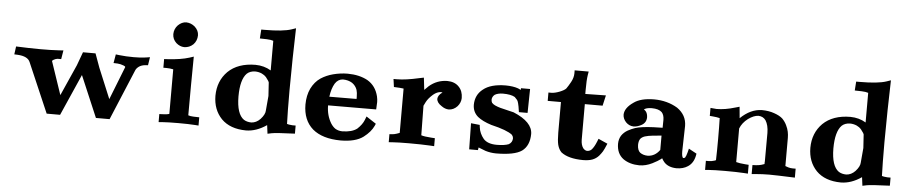

<svg xmlns="http://www.w3.org/2000/svg" viewBox="-40 -908 5565 1184"><g transform="rotate(5 2742.5 -316.5)"><path d="M426.3 -303.4 340.8 -111.4C294.6 -247.8 271.5 -316.2 271.3 -316.6C272 -318.8 275.2 -321.5 280.8 -325C289.6 -329.8 297.6 -332.5 305 -333H326.7L335.7 -387.5L307.8 -385.7C242.3 -381.5 154 -381.8 42.9 -386.5L36.1 -337L57.1 -336.1C99.1 -333.8 124.8 -321 134.3 -297.5L266.8 9.8H282.8H334.5H349.9L462.8 -246.3L571.7 9.8H587.4H640.2H656.3L787.6 -304.2C791 -312.7 798 -320.8 808.5 -328.4C819.3 -335.5 832.3 -339.7 847.6 -341L863.3 -342L871.2 -392.5L845.1 -388.4C825.4 -385.4 801 -383.9 771.9 -383.9C739.4 -383.9 710 -385.4 683.5 -388.5L659.8 -391.3L650.4 -337.1L676.4 -336C687.9 -335.3 700.2 -332.4 713.5 -327.2C720.6 -324.2 724.1 -321.6 724.1 -319.3C724.1 -318.9 724 -318.1 723.8 -316.9L643.7 -113.1L565.8 -300.6L534.6 -386.7H456.9ZM271.3 -336Z M1024.6 -602.5C1010 -587.1 1002.5 -568.6 1002 -546.9C1002.3 -525.9 1010.3 -508 1026.1 -493.2C1041.3 -480 1057.6 -473.2 1075.2 -472.7C1097 -472.9 1115.8 -480.5 1131.5 -495.5C1146.2 -510.6 1153.8 -529.7 1154.3 -552.7C1154 -572.5 1145.5 -590 1129 -605.1C1113.2 -618.5 1095.2 -625.5 1075.2 -626C1057.1 -625.6 1040.2 -617.8 1024.6 -602.5ZM978.5 -335C992.3 -334.9 1006.3 -333.4 1020.5 -330.5V-54.7C1012.5 -51.5 998.3 -49.6 977.9 -48.8L959 -48.3V1.6L980 -0.1C1004.8 -1.9 1038.5 -2.9 1081.1 -2.9C1123.6 -2.9 1158.3 -2 1185.1 -0.1L1206.1 1.5V-49.7C1176.9 -50.1 1159 -51 1152.1 -52.4C1145.5 -53.7 1140.7 -55 1137.7 -56.1C1137.7 -180.3 1138.5 -301.5 1140 -419.6L1114 -411.1C1079.9 -400.1 1034.4 -392.9 977.4 -389.6L959 -388.6V-335Z M1353.8 -342.2C1314.4 -302.6 1294.4 -252.3 1293.9 -191.1C1294.2 -133.6 1311.9 -86.4 1347.2 -49.6C1383.3 -13.1 1434.1 5.3 1499.8 5.9C1542.5 5.6 1585 -9.1 1627.4 -38.2L1634.2 14.6L1659.6 9.2C1676.8 5.6 1724.5 2.3 1802.7 -0.7V-50.8H1783.2C1765.6 -52.2 1754.2 -54 1748.9 -56.2C1747 -104.6 1746.1 -174.1 1746.1 -264.4C1746.8 -400.1 1749 -528.2 1752.8 -648.8L1726 -639.6C1691.5 -628 1636.6 -622.2 1561.5 -622.1H1539.9L1536.1 -566.7C1571.8 -566.3 1593.8 -565.3 1602.1 -563.7C1610.2 -562.2 1616 -560.8 1619.8 -559.5V-376.1C1591.6 -393.2 1559.6 -401.9 1523.8 -402.3C1451.4 -402.1 1394.7 -382 1353.8 -342.2ZM1584.2 -73.2C1567.4 -55.8 1548.8 -46.7 1528.3 -45.9C1510.5 -46.1 1495.1 -50.2 1482.2 -58.2C1451.6 -79.4 1436.1 -126.4 1435.8 -199.2C1435.9 -269.2 1448.8 -317.1 1474.4 -342.9C1487 -354.6 1503.9 -360.8 1524.9 -361.3C1539.6 -361.2 1553.4 -358.2 1566.5 -352.5C1578.4 -346.8 1587.5 -340.2 1593.9 -332.9C1600.3 -324.6 1605.8 -317 1610.4 -310.1L1614.3 -301.5L1619.7 -218L1611.8 -128.7V-127.9C1611.5 -111.3 1602.3 -93 1584.2 -73.2Z M1994.2 -246.2C1998.6 -280.2 2007.2 -307.8 2020 -329.2C2032.2 -348.2 2048.4 -358.2 2068.5 -359.4C2091 -359.2 2110.2 -354 2126.2 -343.9C2141.2 -333.4 2151.7 -319.7 2157.5 -302.9C2160.9 -292.1 2162.7 -277.5 2162.8 -258.8C2162.8 -255.3 2162.8 -251.3 2162.6 -247ZM2288.8 -193.2C2290.2 -212.9 2290.9 -228.2 2290.9 -239C2290.9 -249.7 2289.5 -261.2 2286.7 -273.6C2276.3 -316.6 2253.6 -348.4 2218.8 -368.9C2184.8 -387.6 2143.6 -397.1 2095.1 -397.5C2064.7 -397.4 2034.7 -393.4 2005.2 -385.7C1977.8 -378.6 1952.6 -367.6 1929.5 -352.6C1905.9 -336.7 1886.8 -314.1 1872.2 -284.7C1858.7 -256.2 1851.8 -223.1 1851.6 -185.5C1851.8 -120.9 1872.3 -70.9 1912.9 -35.4C1953.6 -1.2 2011.5 16.2 2086.6 16.6C2147.6 16.4 2194.2 4.5 2226.3 -19.2C2256.3 -42 2277.1 -66.3 2288.7 -92L2294.3 -104.9L2233.4 -144.7L2224.7 -122.3C2217.2 -103.1 2203.4 -84.2 2183.5 -65.6C2162.3 -49.3 2131.7 -40.9 2091.5 -40.5C2075.7 -40.7 2061.6 -44.6 2048.9 -52.1C2038.7 -58.9 2029.4 -68.8 2020.9 -81.8C2001.3 -113.8 1991.4 -150 1991.1 -190.4V-192.3Z M2642.3 -49.4C2612.6 -51.4 2591.7 -54.5 2579.8 -58.7L2577.4 -241.3L2589.5 -265.7C2597.6 -281.2 2611.1 -297.2 2630.1 -313.9C2645.6 -326.9 2661.2 -333.7 2677 -334.5C2680.8 -334.4 2684.2 -333.8 2687.2 -332.8C2668.9 -320.3 2659.3 -306.4 2658.6 -291.2C2659.2 -275.2 2669.4 -260.9 2689.4 -248.3C2703.8 -237.7 2718.7 -232.3 2734 -231.8C2754.1 -232.2 2771.9 -240.6 2787.3 -257C2800.8 -272.5 2807.8 -289.7 2808.3 -308.9C2808.1 -337.7 2799.7 -360.7 2783.1 -377.9C2766 -396.3 2742.1 -405.7 2711.6 -406.2C2668.7 -405.9 2631 -391.7 2598.4 -363.6C2589.8 -355.9 2581.5 -347.6 2573.5 -338.9L2564.8 -414.2L2536.9 -408.6C2482.3 -396.2 2437 -389.8 2401 -389.6H2378.9L2385.7 -340.5C2413.6 -339.5 2433.7 -338 2446 -336V-61.7C2442.9 -60.3 2436.9 -58.1 2427.9 -55.2C2418.9 -52.2 2410.2 -50.3 2401.7 -49.5L2383.5 -48.4V1.5L2404.4 -0.1C2430.5 -1.9 2465 -2.9 2507.9 -2.9C2560.3 -2.9 2603.8 -2 2638.4 -0.1L2664.7 1.4V-48Z M2938.6 -14.6C2950.1 -9.5 2964.9 -3.7 2982.9 2.7C3003.9 9.1 3025.4 12.4 3047.6 12.7C3124.1 12.6 3177.5 1.9 3207.7 -19.2C3238.2 -41.6 3253.7 -77.1 3254.2 -125.6C3253.6 -175.1 3213.8 -216.3 3134.9 -249.2C3125.8 -251.6 3112.1 -254.9 3093.6 -259.1C3075.7 -263.2 3061.4 -266.7 3050.4 -269.7C3039.5 -272.7 3028.5 -276.7 3017.4 -281.7C3009.3 -285.6 3002.6 -290.4 2997.4 -296.2C2994.4 -301.4 2992.8 -307.6 2992.5 -314.8C2992.7 -327.2 2998.1 -337.7 3008.6 -346.4C3020.9 -354 3037.6 -358.1 3058.5 -358.5C3092.6 -358.4 3117.6 -353.5 3133.4 -344C3139.6 -338.2 3144.9 -332.5 3149.3 -326.9C3152.3 -322.8 3154.9 -316.4 3157.1 -307.7C3159.4 -299.1 3160.9 -292.4 3161.6 -287.6C3162.3 -282.9 3164.1 -271.4 3167 -253.2H3220.7L3223.3 -401.4H3167.2L3166.2 -390.8C3161.7 -393.2 3156 -395.8 3149.1 -398.8C3128.5 -406.1 3102.9 -409.9 3072.3 -410.2C3010.3 -409.9 2963.9 -397.2 2933.1 -371.9C2902.3 -348.1 2886.6 -315.7 2886.1 -274.8C2886.3 -244.7 2897.4 -220.3 2919.3 -201.6C2939.1 -185.5 2967.4 -171.6 3004.1 -160C3070.4 -144.4 3114.4 -127.9 3136 -110.4C3141.4 -103.9 3144.3 -97.1 3144.8 -90C3144.6 -72.3 3136.9 -59.3 3121.9 -50.9C3105.1 -44.2 3080.4 -40.7 3047.6 -40.5C3010.1 -40.7 2982.9 -50.4 2966 -69.3C2948.5 -90.4 2938.1 -113.8 2934.8 -139.6L2933.2 -153.7L2878.9 -159.4L2881.5 2H2935.7Z M3692.6 -402.8 3565.1 -400.7V-424.8C3565.1 -466.3 3566.8 -497.4 3570.2 -518.1L3573.9 -540H3487.1V-520.5C3486.9 -503.2 3481.9 -485.4 3471.9 -466.9C3461.9 -448.8 3453.2 -434.6 3445.6 -424.2C3439 -416.6 3426.2 -409.1 3407.4 -401.5C3387.8 -393.9 3371.1 -390 3357.4 -389.6H3337.9V-337.9H3419.9V-148.4C3420 -116.7 3422.1 -91.9 3426.2 -74.1C3430.9 -55.5 3439 -40.4 3450.4 -28.8C3480.3 -5.5 3525.6 6.4 3586.2 6.8C3609.5 6.7 3628.8 3.8 3643.9 -1.8C3659.1 -7.5 3672.3 -16.5 3683.5 -28.9C3692.2 -39.2 3699.2 -48.7 3704.5 -57.4C3709.8 -66.1 3717.5 -82.6 3727.6 -106.8L3670.7 -132.3L3663.2 -113.7C3654.4 -91.7 3644.9 -75.1 3634.9 -63.9C3627.7 -56.4 3618.5 -52.4 3607.4 -51.8C3598.5 -52 3590.3 -56.5 3582.6 -65.1C3573 -77.7 3568 -95.2 3567.7 -117.4V-337.9H3677.7Z M4225.1 -96.5C4221.1 -81.1 4216.9 -70.1 4212.4 -63.6C4210.7 -61.5 4207.1 -60.2 4201.8 -59.7L4201.5 -59.7C4200.6 -59.7 4200 -59.8 4199.8 -60C4194.4 -65.2 4191.6 -78.7 4191.5 -100.6C4191.5 -115.8 4192.1 -140.8 4193.3 -175.5C4194.6 -210 4195.3 -237.5 4195.3 -257.8C4195 -302.6 4175.3 -338.7 4136.3 -365.8C4094.4 -391.1 4046.3 -403.9 3992 -404.3C3936.2 -404.1 3894 -393.4 3865.2 -372.1C3830.2 -348.1 3812.3 -322.1 3811.5 -294.1C3811.8 -277.7 3818.2 -262.5 3830.9 -248.5C3844.4 -234.6 3860.4 -227.3 3878.9 -226.8C3893.4 -227 3909 -231.3 3925.6 -239.8C3945.9 -250.1 3956.4 -266.5 3957.2 -288.8C3957.1 -302.8 3954 -314.5 3947.9 -324C3944.3 -328.8 3939.5 -333.3 3933.6 -337.2C3935 -338.2 3937 -339.4 3939.4 -340.9C3949.3 -346.1 3963.3 -348.8 3981.5 -349C4010.1 -348.8 4030.8 -342.6 4043.8 -330.3C4053.8 -319.6 4058.8 -304.1 4059 -283.8C4059.1 -263.6 4058.9 -247.1 4058.3 -234.5C4036.1 -234.1 4017.2 -233.6 4001.7 -233C3951.6 -230.8 3914.1 -225.8 3889.4 -217.8C3874.4 -212.7 3859.5 -206.1 3844.8 -198.1C3829.2 -189.2 3816.5 -177.5 3806.8 -163C3797.9 -148.6 3793.3 -131.8 3793 -112.6C3793.2 -71.3 3807.5 -40.4 3835.7 -19.7C3862.5 -1.1 3895.6 8.4 3935.1 8.8C3961.5 8.6 3987.9 2 4014.4 -11.1C4037.3 -22.8 4054 -32.6 4064.2 -40.5C4066.2 -42.2 4068.8 -44.3 4071.8 -46.9C4076.1 -38.7 4081.6 -30.7 4088.3 -22.9C4106.1 -3.7 4131.7 6.2 4165 6.8C4192.6 6.7 4215.8 0.3 4234.7 -12.3C4257.5 -27 4272 -50.2 4278.1 -81.8L4280.2 -93.6L4231 -120.4ZM4055.8 -97C4036.3 -69.7 4011.5 -55.6 3981.5 -54.7C3962.8 -54.9 3947 -59.7 3934.1 -69C3922.8 -78.2 3917 -94 3916.6 -116.2C3916.8 -132.4 3920.1 -145.1 3926.6 -154.2C3932.9 -161.8 3941.8 -167.5 3953.4 -171.5C3967.8 -175.8 3984.1 -178.9 4002.2 -180.7C4020.3 -182.6 4038.2 -184.2 4055.8 -185.7Z M4877.9 -54.7C4868.6 -54.8 4859.6 -56.2 4851 -58.9C4842.4 -61.5 4836.4 -63.7 4833 -65.3V-239.8C4833 -252.2 4831.7 -264.6 4829.2 -277.2C4826.7 -289.7 4822 -303.1 4815.1 -317.3C4808.3 -331.6 4799.2 -344.4 4787.9 -355.9C4775.6 -367.1 4758 -376.5 4735.1 -384.3C4713 -392.2 4687.7 -396.2 4659.2 -396.5H4658.9C4612.1 -395.6 4567.9 -375 4526.3 -334.7L4519.8 -405.1L4493 -397.5C4452.4 -385.3 4414.7 -379.1 4379.9 -378.9C4373.8 -378.9 4361.1 -380 4341.8 -382.2V-332.8L4359.5 -331.3C4377 -329.9 4391.8 -327.6 4403.7 -324.5C4404.7 -291.2 4405.3 -248.3 4405.3 -195.8C4405.3 -143.3 4404.7 -99.4 4403.5 -64.1C4401.2 -62.9 4398.4 -61.8 4395.1 -60.6C4383.6 -56.9 4372.4 -54.9 4361.3 -54.7H4341.8V1.6L4362.8 -0.1C4387.7 -1.9 4421.4 -2.9 4464.2 -2.9C4512.8 -2.9 4552.3 -2 4582.9 -0.1L4606.8 1.5V-53.1L4586.4 -54.6C4560.7 -56.6 4541.5 -59.5 4528.8 -63.3V-271.3C4538.1 -295.3 4554.4 -316 4577.6 -333.7C4600.5 -350.1 4621.3 -358.7 4640.2 -359.4C4659.8 -359.1 4675.1 -351.3 4686.1 -336C4698.3 -316.9 4704.6 -291.2 4704.9 -258.8C4704.9 -170 4704.7 -110.4 4704.4 -80.1H4703.8V-66.4C4700.8 -65.1 4694.6 -63 4685.2 -60.1C4675.9 -57.3 4664.6 -55.5 4651.4 -54.7L4630.2 -53.7V2.1L4654.8 -0.1C4682.8 -2.6 4710.5 -3.8 4738 -3.9C4765.3 -3.9 4818.4 -2.3 4897.5 0.8V-54.7Z M5036.4 -342.2C4997 -302.6 4977 -252.3 4976.6 -191.1C4976.8 -133.6 4994.5 -86.4 5029.9 -49.6C5065.9 -13.1 5116.7 5.3 5182.4 5.9C5225.1 5.6 5267.7 -9.1 5310 -38.2L5316.8 14.6L5342.2 9.2C5359.4 5.6 5407.1 2.3 5485.4 -0.7V-50.8H5465.8C5448.3 -52.2 5436.8 -54 5431.5 -56.2C5429.7 -104.6 5428.7 -174.1 5428.7 -264.4C5429.4 -400.1 5431.6 -528.2 5435.4 -648.8L5408.7 -639.6C5374.1 -628 5319.2 -622.2 5244.1 -622.1H5222.5L5218.7 -566.7C5254.4 -566.3 5276.4 -565.3 5284.8 -563.7C5292.8 -562.2 5298.6 -560.8 5302.4 -559.5V-376.1C5274.2 -393.2 5242.3 -401.9 5206.4 -402.3C5134 -402.1 5077.4 -382 5036.4 -342.2ZM5266.8 -73.2C5250.1 -55.8 5231.4 -46.7 5211 -45.9C5193.1 -46.1 5177.7 -50.2 5164.8 -58.2C5134.2 -79.4 5118.8 -126.4 5118.4 -199.2C5118.6 -269.2 5131.4 -317.1 5157 -342.9C5169.7 -354.6 5186.5 -360.8 5207.5 -361.3C5222.2 -361.2 5236 -358.2 5249.1 -352.5C5261 -346.8 5270.1 -340.2 5276.5 -332.9C5282.9 -324.6 5288.4 -317 5293 -310.1L5296.9 -301.5L5302.3 -218L5294.4 -128.7V-127.9C5294.1 -111.3 5284.9 -93 5266.8 -73.2Z"/></g></svg>

Font: Bentham
Style: Bold
Weight: 700
Version: Version 002.001